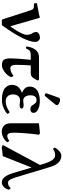

<svg xmlns="http://www.w3.org/2000/svg" viewBox="748 -1486 750 2287"><g transform="rotate(90 1123.5 -343.0)"><path d="M102.1 -334Q95.7 -355 86.2 -362.5Q76.7 -370.1 59.1 -371.1L22 -373Q19 -378.9 18.3 -390.1Q17.6 -401.4 19 -407.2Q42 -412.6 79.3 -418.9Q116.7 -425.3 143.8 -430.7Q170.9 -436 184.1 -441.9Q189.5 -441.9 191.7 -439.7Q193.8 -437.5 195.8 -429.2L291 -98.1Q292.5 -94.2 293.7 -92.8Q294.9 -91.3 296.4 -92.3Q297.9 -93.3 299.8 -97.2Q303.7 -101.1 308.1 -106.9Q357.4 -181.6 376.2 -221.4Q395 -261.2 395 -286.1Q395 -308.1 389.9 -324.7Q384.8 -341.3 378.4 -349.4Q372.1 -357.4 366.9 -370.8Q361.8 -384.3 361.8 -400.9Q361.8 -415.5 380.9 -429.2Q399.9 -442.9 430.2 -442.9Q451.2 -442.9 465.6 -425.8Q480 -408.7 480 -387.2Q480 -329.6 430.9 -229.5Q381.8 -129.4 282.2 7.8Q273.4 11.2 248 11.2Q221.7 11.2 212.9 7.8Z M692.9 -334H640.6Q603.5 -334 588.4 -323.5Q573.2 -313 556.6 -275.9Q539.1 -275.9 533.7 -284.2Q536.1 -302.7 540.5 -320.3Q544.9 -337.9 554.7 -358.9Q564.5 -379.9 577.6 -395.5Q590.8 -411.1 612.5 -421.6Q634.3 -432.1 660.6 -432.1H928.7L939.9 -419.9Q926.3 -384.8 906 -359.4Q885.7 -334 857.9 -334H759.8Q752.9 -248.5 752.9 -154.8Q752.9 -123.5 763.4 -107.2Q773.9 -90.8 792 -90.8Q837.4 -90.8 880.9 -127Q888.2 -125.5 893.1 -117.2Q897.9 -108.9 898.9 -97.2Q879.4 -53.2 836.4 -21.7Q793.5 9.8 757.8 9.8Q711.9 9.8 693.8 -12Q675.8 -33.7 675.8 -89.8Q675.8 -168.5 692.9 -334Z M991.7 -107.9Q991.7 -120.6 992.9 -130.9Q994.1 -141.1 999.8 -155.8Q1005.4 -170.4 1014.9 -182.4Q1024.4 -194.3 1042.5 -207Q1060.5 -219.7 1085.9 -229V-230Q1048.3 -245.6 1030 -267.6Q1011.7 -289.6 1011.7 -323.2Q1011.7 -346.2 1020.8 -366.5Q1029.8 -386.7 1048.8 -404.1Q1067.9 -421.4 1102.3 -431.6Q1136.7 -441.9 1182.6 -441.9Q1245.1 -441.9 1284.9 -420.7Q1324.7 -399.4 1324.7 -368.2Q1324.7 -347.2 1312 -338.1Q1299.3 -329.1 1282.7 -329.1Q1260.3 -329.1 1248.8 -337.6Q1237.3 -346.2 1228.5 -362.8Q1206.1 -402.8 1176.8 -402.8Q1115.7 -402.8 1115.7 -334Q1115.7 -288.1 1133.5 -266.1Q1151.4 -244.1 1179.7 -244.1Q1184.1 -244.1 1206.1 -246.6Q1228 -249 1231 -249Q1251 -249 1262.5 -242.9Q1273.9 -236.8 1273.9 -227.1Q1273.9 -201.2 1230 -201.2Q1226.1 -201.2 1205.3 -204.1Q1184.6 -207 1178.7 -207Q1144 -207 1124.5 -184.3Q1105 -161.6 1105 -121.1Q1105 -80.1 1128.7 -57.6Q1152.3 -35.2 1186.5 -35.2Q1246.6 -35.2 1314.9 -82Q1332.5 -74.2 1336.9 -54.2Q1307.1 -27.3 1263.9 -8.8Q1220.7 9.8 1168.9 9.8Q1118.7 9.8 1082.3 -0.7Q1045.9 -11.2 1027.1 -29.3Q1008.3 -47.4 1000 -66.7Q991.7 -85.9 991.7 -107.9ZM1171.9 -683.1Q1189 -683.1 1210.9 -671.4Q1232.9 -659.7 1232.9 -646Q1232.9 -636.7 1227.5 -629.9L1127.9 -507.8Q1122.1 -500 1116.7 -500Q1110.4 -500 1101.1 -504.6Q1091.8 -509.3 1091.8 -514.2Q1091.8 -520 1092.8 -522.9L1143.6 -666Q1149.4 -683.1 1171.9 -683.1Z M1561.5 -118.2Q1561.5 -92.3 1570.3 -73.2Q1579.1 -54.2 1599.6 -54.2Q1629.4 -54.2 1655.3 -78.1Q1673.3 -67.4 1674.3 -54.2Q1657.2 -28.3 1622.1 -8.5Q1586.9 11.2 1549.3 11.2Q1501 11.2 1474.9 -17.6Q1448.7 -46.4 1448.7 -97.2V-431.2L1567.4 -443.8L1585.4 -430.2Q1576.7 -379.9 1569.1 -285.6Q1561.5 -191.4 1561.5 -157.2Z M2240.2 -70.8Q2229.5 -32.2 2204.1 -10.5Q2178.7 11.2 2154.3 11.2Q2117.2 11.2 2089.6 -22.5Q2062 -56.2 2041 -126L1976.1 -344.2L1839.8 0Q1766.1 5.4 1739.3 12.2L1707 0L1945.3 -443.8L1935.1 -478Q1923.3 -517.6 1910.6 -546.1Q1897.9 -574.7 1887.7 -589.4Q1877.4 -604 1865.2 -612.3Q1853 -620.6 1845.2 -622.3Q1837.4 -624 1827.1 -624Q1785.2 -624 1755.9 -599.1Q1750.5 -600.6 1745.6 -607.2Q1740.7 -613.8 1739.3 -623Q1757.3 -653.8 1783.2 -676Q1809.1 -698.2 1835.9 -698.2Q1847.2 -698.2 1857.9 -696.3Q1868.7 -694.3 1885 -686.5Q1901.4 -678.7 1915.3 -665.5Q1929.2 -652.3 1943.8 -627.4Q1958.5 -602.5 1968.3 -568.8L2075.2 -213.9Q2095.2 -145.5 2107.4 -115Q2119.6 -84.5 2130.4 -73.7Q2141.1 -63 2158.2 -63Q2194.8 -63 2220.2 -94.2Q2233.4 -91.8 2240.2 -70.8Z"/></g></svg>

Font: Common Serif SemiBold
Style: Regular
Weight: 600
Designer: Philipp H. Poll, Khaled Hosny
Foundry: Stefan Peev, Context Ltd.
Version: Version 1.026